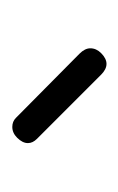

<svg xmlns="http://www.w3.org/2000/svg" viewBox="41 -806 197 320"><g transform="rotate(90 140.0 -646.5)"><path d="M177 -574 70 -680Q61 -689 61 -698Q61 -708 69 -716Q78 -725 87 -725Q96 -725 105 -716L212 -609Q219 -602 219 -594Q219 -585 210 -576Q202 -568 192 -568Q183 -568 177 -574Z"/></g></svg>

Font: Agu Display
Style: Regular
Weight: 400
Designer: Oluwaseun Badejo
Version: Version 1.103